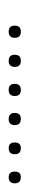

<svg xmlns="http://www.w3.org/2000/svg" viewBox="167 -485 68 442"><g transform="rotate(-90 201.0 -264.0)"><path d="M14 -250Q0 -250 0 -264Q0 -278 14 -278Q27 -278 27 -264Q27 -250 14 -250ZM81 -250Q67 -250 67 -264Q67 -278 81 -278Q94 -278 94 -264Q94 -250 81 -250ZM148 -250Q134 -250 134 -264Q134 -278 148 -278Q162 -278 162 -264Q162 -250 148 -250ZM215 -250Q201 -250 201 -264Q201 -278 215 -278Q229 -278 229 -264Q229 -250 215 -250ZM282 -250Q268 -250 268 -264Q268 -278 282 -278Q296 -278 296 -264Q296 -250 282 -250ZM349 -250Q335 -250 335 -264Q335 -278 349 -278Q363 -278 363 -264Q363 -250 349 -250Z"/></g></svg>

Font: FRB American Cursive Just Xheight
Style: Italic
Weight: 400
Italic angle: -25°
Version: Version 2.0;Modular Font Editor K font №1